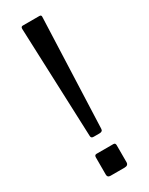

<svg xmlns="http://www.w3.org/2000/svg" viewBox="-196 -781 637 819"><g transform="rotate(-30 122.0 -371.0)"><path d="M173 -16Q173 0 154 0H85Q70 0 70 -14V-99Q70 -111 80 -111H163Q173 -111 173 -100ZM151 -194Q151 -187 147 -183.5Q143 -180 135 -180H106Q99 -180 96 -183Q93 -186 93 -192L72 -731Q72 -737 74.5 -739.5Q77 -742 81 -742H163Q173 -742 172 -732Z"/></g></svg>

Font: Libre Franklin Thin
Style: Regular
Weight: 400
Version: Version 3.000